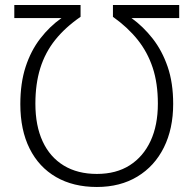

<svg xmlns="http://www.w3.org/2000/svg" viewBox="-20 -734 770 765"><path d="M366 -41Q443 -41 497 -75.5Q551 -110 580 -172.5Q609 -235 609 -321Q609 -402 588.5 -464Q568 -526 528.5 -575.5Q489 -625 430 -667V-714H694V-662H504Q551 -628 588.5 -580Q626 -532 648 -468Q670 -404 670 -320Q670 -221 633 -146.5Q596 -72 527.5 -30.5Q459 11 366 11Q272 11 203.5 -28.5Q135 -68 98 -142Q61 -216 61 -319Q61 -403 82 -467.5Q103 -532 140.5 -580.5Q178 -629 225 -662H37V-714H301V-667Q240 -625 200 -575Q160 -525 140.5 -462.5Q121 -400 121 -321Q121 -233 150 -170.5Q179 -108 234 -74.5Q289 -41 366 -41Z"/></svg>

Font: Noto Sans Display Light
Style: Regular
Weight: 300
Designer: Monotype Design Team
Foundry: Monotype Imaging Inc.
Version: Version 2.003